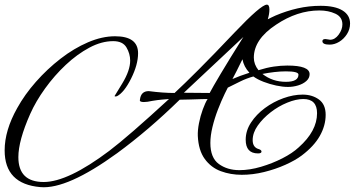

<svg xmlns="http://www.w3.org/2000/svg" viewBox="-21 -689 1526 826"><path d="M153 116Q-1 103 -1 -42Q-1 -128 53 -224Q85 -282 133.5 -337Q182 -392 239.5 -436.5Q297 -481 357.5 -507Q418 -533 474 -533Q573 -533 573 -460Q573 -411 543 -351Q513 -291 482 -275Q479 -274 475 -274Q472 -274 472 -276L505 -330Q539 -386 539 -428Q539 -458 523 -485Q507 -512 466 -512Q416 -512 363.5 -484Q311 -456 262 -410Q213 -364 173 -308.5Q133 -253 109 -199Q58 -84 58 -13Q58 94 167 94Q271 94 449 -40Q490 -71 554.5 -127Q619 -183 706 -263Q694 -262 676 -260.5Q658 -259 634 -255Q612 -250 598 -250Q578 -250 581 -260Q585 -297 619 -297Q650 -293 677.5 -291Q705 -289 730 -289Q769 -325 833.5 -389.5Q898 -454 987 -548Q1102 -669 1127 -669Q1138 -669 1138 -648Q1138 -629 1131 -606Q1139 -610 1147 -614Q1155 -618 1164 -622Q1211 -642 1259.5 -653Q1308 -664 1358 -664Q1420 -664 1452.5 -644Q1485 -624 1485 -588Q1485 -563 1471.5 -542Q1458 -521 1438 -509Q1418 -497 1397 -497Q1366 -497 1366 -512Q1366 -521 1379 -521Q1383 -521 1389.5 -519.5Q1396 -518 1399 -518Q1420 -518 1436 -540Q1452 -562 1452 -584Q1452 -616 1422 -630Q1392 -644 1353 -644Q1258 -644 1167 -583Q1071 -520 1071 -441Q1071 -412 1091 -387Q1126 -398 1156.5 -402.5Q1187 -407 1215 -407Q1311 -407 1311 -370Q1311 -353 1297 -340.5Q1283 -328 1261.5 -321.5Q1240 -315 1218 -315Q1195 -315 1167 -321Q1139 -327 1113 -337Q1087 -347 1069 -360Q1040 -352 1012.5 -338.5Q985 -325 959 -312L946 -286Q931 -255 916.5 -217.5Q902 -180 893 -142.5Q884 -105 884 -74Q884 -10 920.5 16.5Q957 43 1009 43Q1053 43 1102 28.5Q1151 14 1194 -8Q1237 -30 1264 -55Q1343 -125 1343 -202Q1343 -263 1284 -263Q1253 -263 1215 -247.5Q1177 -232 1143.5 -206Q1110 -180 1088 -149Q1066 -118 1066 -86Q1066 -54 1094 -47Q1104 -43 1104 -37Q1104 -29 1089 -29Q1036 -29 1036 -88Q1036 -127 1059 -162Q1082 -197 1118.5 -224Q1155 -251 1198 -266.5Q1241 -282 1281 -282Q1322 -282 1351 -261Q1380 -240 1380 -195Q1380 -149 1355 -104.5Q1330 -60 1277 -20Q1249 1 1206.5 20Q1164 39 1115.5 51Q1067 63 1019 63Q971 63 929 47.5Q887 32 860 -5Q833 -42 830 -104Q829 -128 835 -159Q841 -190 851.5 -218.5Q862 -247 872 -263Q867 -263 845 -262.5Q823 -262 797 -261Q771 -260 752 -260Q618 -129 483 -30Q268 126 153 116ZM881 -289Q893 -312 929 -372.5Q965 -433 1026 -530L770 -290ZM979 -349Q995 -356 1012.5 -362.5Q1030 -369 1052 -376Q1028 -402 1022 -434L1016 -422Q1006 -402 997 -383.5Q988 -365 979 -349ZM1209 -337Q1263 -337 1263 -368Q1263 -382 1209 -382Q1185 -382 1159.5 -379Q1134 -376 1108 -371Q1151 -337 1209 -337Z"/></svg>

Font: Alex Brush
Style: Regular
Weight: 400
Designer: Robert E. Leuschke
Foundry: Robert E. Leuschke
Version: Version 1.111; ttfautohint (v1.8.4.7-5d5b)